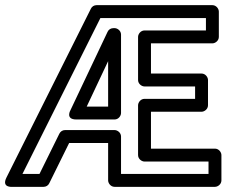

<svg xmlns="http://www.w3.org/2000/svg" viewBox="-50 -699 904 744"><path d="M367 -576 223 -272C223 -272 202 -236 246 -236H394C409 -236 419 -250 419 -261V-565C419 -580 405 -590 394 -590H390C380 -590 371 -585 367 -576ZM369 -462V-286H286ZM510 -73H758V-25H419V-170C419 -185 405 -195 394 -195H202C192 -195 184 -189 180 -181L103 -25H37L339 -629H748V-581H510C495 -581 485 -567 485 -556V-389C485 -374 499 -364 510 -364H706V-316H510C495 -316 485 -302 485 -291V-98C485 -83 499 -73 510 -73ZM535 -123V-266H731C742 -266 756 -276 756 -291V-389C756 -400 746 -414 731 -414H535V-531H773C784 -531 798 -541 798 -556V-654C798 -665 788 -679 773 -679H324C315 -679 306 -674 302 -665L-25 -11C-45 29 -3 25 -3 25H119C128 25 137 20 141 11L218 -145H369V0C369 11 379 25 394 25H783C794 25 808 15 808 0V-98C808 -109 798 -123 783 -123Z"/></svg>

Font: Falling Sky
Style: Ou
Weight: 400
Designer: Paul D. Hunt
Foundry: Adobe Systems Incorporated
Version: Version 1.02